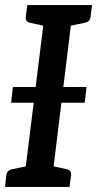

<svg xmlns="http://www.w3.org/2000/svg" viewBox="-20 -739 384 759"><path d="M72 0 161 -719H270L182 0ZM0 0 5 -46Q6 -56 12 -62Q18 -68 28 -70L99 -85L101 0ZM154 0 176 -85 244 -70Q254 -68 258 -62Q262 -56 261 -46L255 0ZM189 -719 167 -634 99 -649Q89 -651 85 -657Q81 -663 82 -673L88 -719ZM344 -719 338 -673Q337 -663 331.5 -657Q326 -651 315 -649L243 -634V-719ZM24 -333 31 -395H322L315 -333Z"/></svg>

Font: Aleo Medium
Style: Italic
Weight: 500
Italic angle: -7°
Designer: Alessio Laiso
Foundry: Alessio Laiso
Version: Version 2.001;gftools[0.9.29]